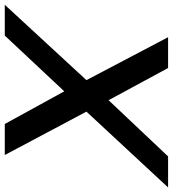

<svg xmlns="http://www.w3.org/2000/svg" viewBox="20 -762 740 823"><g transform="rotate(-90 390.5 -350.0)"><path d="M138 -700H271L411 -445L650 -700H782L459 -350L643 0H511L373 -255L132 0H-1L324 -350Z"/></g></svg>

Font: Albert Sans SemiBold
Style: Italic
Weight: 600
Italic angle: -11.25°
Designer: Andreas Rasmussen
Foundry: a.Foundry
Version: Version 1.025